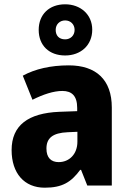

<svg xmlns="http://www.w3.org/2000/svg" viewBox="-20 -863 601 893"><path d="M283 -605C355 -605 409 -652 409 -725C409 -796 354 -843 283 -843C209 -843 160 -796 160 -724C160 -651 209 -605 283 -605ZM283 -680C254 -680 239 -698 239 -724C239 -750 258 -768 283 -768C308 -768 327 -750 327 -724C327 -698 308 -680 283 -680ZM300 -559C215 -559 143 -542 86 -511L131 -399C181 -424 229 -440 270 -440C314 -440 339 -417 339 -361V-346L256 -343C111 -337 34 -280 34 -165C34 -57 93 10 188 10C270 10 311 -16 353 -73H357L386 0H500V-363C500 -492 427 -559 300 -559ZM295 -248 340 -250V-204C340 -146 302 -109 253 -109C218 -109 196 -129 196 -172C196 -220 224 -245 295 -248Z"/></svg>

Font: Noto Sans Lao SemiCondensed ExtraBold
Style: Regular
Weight: 800
Width: 4
Designer: Monotype Design Team
Foundry: Monotype Imaging Inc.
Version: Version 2.003